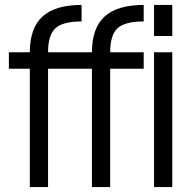

<svg xmlns="http://www.w3.org/2000/svg" viewBox="-20 -759 782 779"><path d="M101 0H175V-480H353V0H427V-480H563V-547H427Q427 -617 457 -644.5Q487 -672 563 -672V-739Q456 -739 404.5 -692Q353 -645 353 -547H175Q175 -617 205 -644.5Q235 -672 311 -672V-739Q204 -739 152.5 -692Q101 -645 101 -547H16V-480H101ZM605 0H679V-547H605ZM605 -613H679V-739H605Z"/></svg>

Font: Involve
Style: Regular
Weight: 400
Designer: Stefan Peev
Foundry: Context Ltd.
Version: Version 1.001